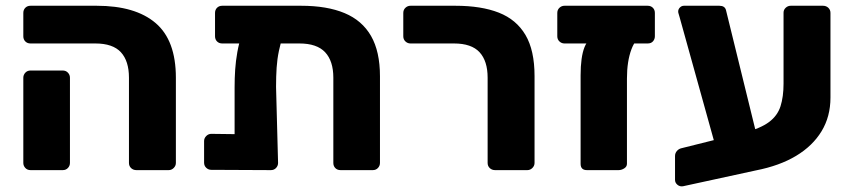

<svg xmlns="http://www.w3.org/2000/svg" viewBox="-20 -591 2959 667"><path d="M454 0Q443 0 435.5 -7Q428 -14 428 -25V-321Q428 -379 400 -409.5Q372 -440 311 -440H86Q75 -440 68 -447Q61 -454 61 -465V-546Q61 -557 68 -564Q75 -571 86 -571H316Q450 -571 520.5 -511Q591 -451 591 -321V-25Q591 -15 583.5 -7.5Q576 0 566 0ZM86 0Q75 0 68 -7.5Q61 -15 61 -25V-321Q61 -331 68 -338.5Q75 -346 86 -346H198Q209 -346 216 -338.5Q223 -331 223 -321V-25Q223 -15 216 -7.5Q209 0 198 0Z M752 -440Q741 -440 734 -447Q727 -454 727 -465V-546Q727 -557 734 -564Q741 -571 752 -571H1026Q1116 -571 1177 -545.5Q1238 -520 1269 -466Q1300 -412 1300 -326V-25Q1300 -15 1293 -7.5Q1286 0 1275 0H1163Q1152 0 1145 -7Q1138 -14 1138 -25V-321Q1138 -379 1109.5 -409.5Q1081 -440 1020 -440ZM876 -509H921Q948 -509 958.5 -498Q969 -487 965 -475Q955 -443 949 -414.5Q943 -386 941 -356Q939 -326 939 -289L946 -25Q946 -15 939 -7.5Q932 0 921 0L714 -1Q704 -1 696.5 -8Q689 -15 689 -26V-101Q689 -111 696.5 -118.5Q704 -126 714 -126L795 -125V-287Q795 -320 797 -349.5Q799 -379 804.5 -410Q810 -441 821 -475Q826 -489 837.5 -499Q849 -509 876 -509Z M1700 0Q1689 0 1681.5 -7Q1674 -14 1674 -25V-321Q1674 -379 1646 -409.5Q1618 -440 1557 -440H1406Q1396 -440 1388.5 -447Q1381 -454 1381 -465V-546Q1381 -557 1388.5 -564Q1396 -571 1406 -571H1562Q1652 -571 1713 -547Q1774 -523 1805.5 -469.5Q1837 -416 1837 -327V-25Q1837 -15 1829.5 -7.5Q1822 0 1812 0Z M2019 0Q1997 0 1997 -22V-329Q1997 -393 2010.5 -427Q2024 -461 2053 -461H2214Q2189 -461 2173.5 -419.5Q2158 -378 2158 -318V-22Q2158 -12 2148.5 -6Q2139 0 2129 0ZM1941 -440Q1931 -440 1923.5 -447Q1916 -454 1916 -465V-546Q1916 -557 1923.5 -564Q1931 -571 1941 -571H2230Q2241 -571 2248 -564Q2255 -557 2255 -546V-465Q2255 -455 2248.5 -447.5Q2242 -440 2230 -440Z M2353 56Q2342 58 2333.5 51Q2325 44 2325 34V-49Q2325 -59 2331.5 -66.5Q2338 -74 2347 -76L2567 -131Q2622 -145 2651.5 -167Q2681 -189 2691.5 -222Q2702 -255 2702 -300V-547Q2702 -557 2709.5 -564Q2717 -571 2727 -571H2839Q2850 -571 2857.5 -564Q2865 -557 2865 -546V-252Q2865 -186 2834 -135Q2803 -84 2745.5 -49.5Q2688 -15 2606 1ZM2482 -24 2341 -531Q2339 -539 2337.5 -543Q2336 -547 2336 -551Q2336 -559 2342 -565Q2348 -571 2356 -571H2479Q2498 -571 2502 -556L2627 -47Z"/></svg>

Font: DVN-Rubik
Style: Bold
Weight: 700
Designer: Hubert and Fischer
Foundry: Hubert & Fischer
Version: Version 2.102